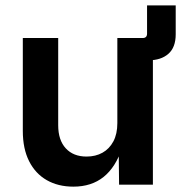

<svg xmlns="http://www.w3.org/2000/svg" viewBox="-20 -680 686 707"><path d="M467.8 -458V-540H505.4Q521.5 -540 521.5 -556.2V-660.2H627V-553.7Q627 -505.4 599.9 -481.7Q572.8 -458 526.9 -458ZM250 7.3Q194.3 7.3 152.3 -16.6Q110.4 -40.5 87.2 -86.4Q64 -132.3 64 -197.8V-540H194.3V-218.8Q194.3 -164.1 222.2 -133.8Q250 -103.5 298.8 -103.5Q332 -103.5 357.4 -117.7Q382.8 -131.8 397.5 -159.4Q412.1 -187 412.1 -226.6V-540H543V0H418.5L417 -134.8H429.2Q406.2 -64.5 361.6 -28.6Q316.9 7.3 250 7.3Z"/></svg>

Font: V-Inter
Style: SemiBold-600
Weight: 600
Designer: Rasmus Andersson
Foundry: rsms
Version: Version 4.000;git-4146feb